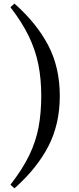

<svg xmlns="http://www.w3.org/2000/svg" viewBox="-20 -843 440 1065"><path d="M208.8 -310.7Q208.8 -405.1 192.8 -485.2Q176.8 -565.3 139.6 -642.3Q102.5 -719.2 37.9 -803L60.1 -823.1Q183.9 -713.6 247.8 -590.9Q311.7 -468.2 311.7 -310.7Q311.7 -153.9 247.8 -30.8Q183.9 92.2 60.1 201.8L37.9 181.6Q104.7 95.7 141.8 19.1Q178.9 -57.5 193.9 -137.2Q208.8 -216.9 208.8 -310.7Z"/></svg>

Font: Source Han Serif JP VF
Style: Regular
Weight: 250
Designer: Ryoko NISHIZUKA 西塚涼子 (kana & ideographs); Frank Grießhammer (Latin, Greek & Cyrillic); Wenlong ZHANG 张文龙 (bopomofo); San
Foundry: Adobe
Version: Version 2.001;hotconv 1.1.0;makeotfexe 2.6.0